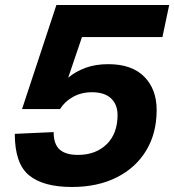

<svg xmlns="http://www.w3.org/2000/svg" viewBox="-20 -730 695 766"><path d="M267 16Q153 16 96 -30.5Q39 -77 39 -196L194 -203Q194 -155 218 -133.5Q242 -112 291 -112Q362 -112 405.5 -154.5Q449 -197 449 -271Q449 -313 423 -337.5Q397 -362 347 -362Q304 -362 270.5 -343Q237 -324 220 -295H68L205 -710H655L628 -582H307L252 -420Q282 -445 321.5 -459.5Q361 -474 412 -474Q506 -474 555.5 -424Q605 -374 605 -291Q605 -198 563 -129Q521 -60 445 -22Q369 16 267 16Z"/></svg>

Font: Geist
Style: Bold Italic
Weight: 700
Italic angle: -12°
Designer: Basement.studio, Andrés Briganti, Mateo Zaragoza
Foundry: Basement.studio, Vercel, Andrés Briganti, Guido Ferreyra, Mateo Zaragoza
Version: Version 1.500; ttfautohint (v1.8.4.7-5d5b)